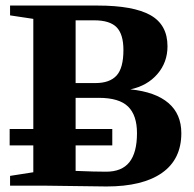

<svg xmlns="http://www.w3.org/2000/svg" viewBox="-20 -675 707 698"><path d="M16.6 0V-35.6L101.1 -48.8V-146.5H15.1V-206.1H101.1V-606.4L16.6 -619.1V-654.8H334.5Q464.8 -654.8 526.9 -619.9Q588.9 -585 588.9 -506.8Q588.9 -448.2 552.2 -405.8Q515.6 -363.3 454.1 -350.1Q545.4 -340.8 592.3 -300.5Q639.2 -260.3 639.2 -190.9Q639.2 -95.7 568.8 -46.4Q498.5 2.9 367.2 2.9L144.5 0ZM254.9 -146.5V-53.7Q325.2 -50.8 365.7 -50.8Q422.9 -50.8 450.4 -85.4Q478 -120.1 478 -190.9Q478 -255.9 445.6 -287.6Q413.1 -319.3 339.4 -319.3H254.9V-206.1H388.2V-146.5ZM428.7 -493.2Q428.7 -550.3 404.1 -575.7Q379.4 -601.1 322.8 -601.1H254.9V-373H326.7Q378.9 -373 403.8 -400.4Q428.7 -427.7 428.7 -493.2Z"/></svg>

Font: Tinos
Style: Bold
Weight: 700
Designer: Steve Matteson
Foundry: Monotype Imaging Inc.
Version: Version 1.23